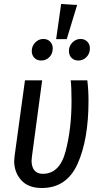

<svg xmlns="http://www.w3.org/2000/svg" viewBox="-20 -929 507 961"><path d="M423 -424Q423 -231 368.5 -109.5Q314 12 189 12Q121 12 86 -27.5Q51 -67 51 -123Q51 -132 53 -148L105 -527H191L140 -147Q138 -131 138 -125Q138 -94 152 -76.5Q166 -59 194 -59Q279 -59 308.5 -172Q338 -285 338 -423Q338 -491 334 -527H417Q423 -478 423 -424ZM366 -904 314 -733H261L286 -909ZM244 -687Q244 -660 227 -643Q210 -626 186 -626Q165 -626 152 -639.5Q139 -653 139 -673Q139 -699 156.5 -716.5Q174 -734 197 -734Q218 -734 231 -720.5Q244 -707 244 -687ZM430 -687Q430 -661 413 -643.5Q396 -626 372 -626Q351 -626 338 -639.5Q325 -653 325 -673Q325 -699 342.5 -716.5Q360 -734 383 -734Q404 -734 417 -720.5Q430 -707 430 -687Z"/></svg>

Font: Fira Sans Compressed
Style: Italic
Weight: 400
Width: 1
Italic angle: -8°
Designer: bBox Type GmbH & Carrois Corporate GbR & Edenspiekermann AG
Foundry: bBox Type GmbH & Carrois Corporate GbR & Edenspiekermann AG
Version: Version 4.301